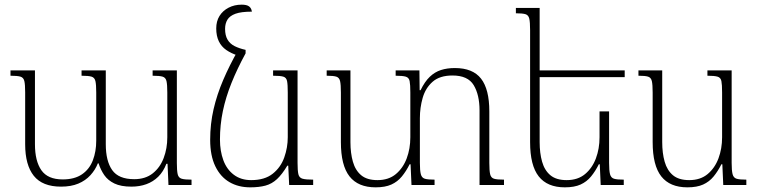

<svg xmlns="http://www.w3.org/2000/svg" viewBox="-20 -794 3255 824"><path d="M635 -492H739V-94Q739 -62 742.5 -46.5Q746 -31 759.5 -27Q773 -23 802 -23V0H703L699 -91H694Q681 -57 659 -35.5Q637 -14 608 -3.5Q579 7 544 7Q499 7 471 -6.5Q443 -20 427.5 -42.5Q412 -65 403 -93H400Q389 -65 368 -42Q347 -19 316 -6Q285 7 242 7Q162 7 125 -39.5Q88 -86 88 -175V-398Q88 -431 84.5 -446Q81 -461 68 -465Q55 -469 25 -469V-492H130V-175Q130 -103 157.5 -63.5Q185 -24 249 -24Q300 -24 332 -46Q364 -68 378.5 -106Q393 -144 393 -190V-397Q393 -431 389.5 -446Q386 -461 373 -465Q360 -469 330 -469V-492H434V-175Q434 -103 461.5 -64Q489 -25 556 -25Q604 -25 635.5 -50Q667 -75 682.5 -116Q698 -157 698 -205V-397Q698 -431 694.5 -446Q691 -461 678 -465Q665 -469 635 -469Z M1054 10Q1003 10 964.5 -12.5Q926 -35 904 -80.5Q882 -126 882 -194Q882 -262 896.5 -325Q911 -388 938 -451Q965 -514 1002 -579L1034 -565Q998 -499 973.5 -438Q949 -377 936.5 -317.5Q924 -258 924 -195Q924 -146 938.5 -106.5Q953 -67 983.5 -44Q1014 -21 1058 -21Q1116 -21 1150.5 -48.5Q1185 -76 1200 -118.5Q1215 -161 1215 -205V-397Q1215 -431 1212 -446Q1209 -461 1196 -465Q1183 -469 1152 -469V-492H1257V-95Q1257 -62 1260.5 -46.5Q1264 -31 1278.5 -27Q1293 -23 1324 -23V0H1221L1217 -83H1213Q1191 -46 1169 -25.5Q1147 -5 1119.5 2.5Q1092 10 1054 10ZM1034 -580V-565L1000 -556Q972 -565 951 -579.5Q930 -594 919 -617Q908 -640 908 -672Q908 -703 922 -725.5Q936 -748 961 -761Q986 -774 1017 -774Q1039 -774 1049 -766.5Q1059 -759 1061 -744Q1015 -744 990.5 -735Q966 -726 956 -709.5Q946 -693 946 -670Q946 -642 956.5 -624Q967 -606 987 -596Q1007 -586 1034 -580Z M2080 -95Q2080 -62 2083.5 -46.5Q2087 -31 2100 -27Q2113 -23 2143 -23V0H2038V-320Q2038 -387 2013 -428.5Q1988 -470 1922 -470Q1867 -470 1836.5 -443Q1806 -416 1794 -374Q1782 -332 1782 -287V-95Q1782 -62 1786 -46.5Q1790 -31 1803 -27Q1816 -23 1845 -23V0H1746L1742 -89H1738Q1723 -59 1704.5 -36.5Q1686 -14 1659.5 -2Q1633 10 1592 10Q1517 10 1480 -37Q1443 -84 1443 -184V-397Q1443 -431 1439.5 -446Q1436 -461 1423.5 -465Q1411 -469 1382 -469V-492H1484V-184Q1484 -137 1494.5 -100Q1505 -63 1530 -42Q1555 -21 1600 -21Q1648 -21 1679 -47Q1710 -73 1725.5 -114.5Q1741 -156 1741 -205V-397Q1741 -431 1738 -446Q1735 -461 1721.5 -465Q1708 -469 1678 -469V-492H1780L1781 -407H1785Q1803 -444 1824.5 -464.5Q1846 -485 1872.5 -493.5Q1899 -502 1932 -502Q2009 -502 2044.5 -456.5Q2080 -411 2080 -316Z M2594 -316V-95Q2594 -62 2598 -46.5Q2602 -31 2615 -27Q2628 -23 2657 -23V0H2558L2554 -89H2550Q2535 -59 2516.5 -36.5Q2498 -14 2471.5 -2Q2445 10 2404 10Q2329 10 2292 -37Q2255 -84 2255 -184V-665Q2255 -699 2251.5 -714Q2248 -729 2235.5 -733Q2223 -737 2194 -737V-760H2296V-184Q2296 -137 2306.5 -100Q2317 -63 2342 -42Q2367 -21 2412 -21Q2460 -21 2491 -47Q2522 -73 2537.5 -114.5Q2553 -156 2553 -205V-316ZM2283 -463V-492H2661V-463Z M2930 10Q2855 10 2818 -37Q2781 -84 2781 -184V-397Q2781 -431 2777.5 -446Q2774 -461 2761.5 -465Q2749 -469 2720 -469V-492H2822V-184Q2822 -137 2832.5 -100Q2843 -63 2868 -42Q2893 -21 2938 -21Q2986 -21 3017 -47Q3048 -73 3063.5 -114.5Q3079 -156 3079 -205V-397Q3079 -431 3076 -446Q3073 -461 3059.5 -465Q3046 -469 3016 -469V-492H3120V-95Q3120 -62 3124 -46.5Q3128 -31 3141 -27Q3154 -23 3183 -23V0H3084L3080 -89H3076Q3061 -59 3042.5 -36.5Q3024 -14 2997.5 -2Q2971 10 2930 10Z"/></svg>

Font: Noto Serif Armenian ExtraLight
Style: Regular
Weight: 250
Version: Version 2.007